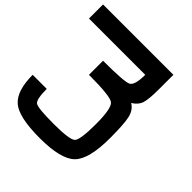

<svg xmlns="http://www.w3.org/2000/svg" viewBox="-228 -1040 1206 1206"><g transform="rotate(45 375.0 -437.5)"><path d="M0 -750V-875H625V-750Q625 -656.2 613.3 -621.1Q601.6 -585.9 562.5 -562.5Q601.6 -539.1 613.3 -488.3Q625 -437.5 625 -312.5Q625 -125 562.5 -62.5Q500 0 312.5 0Q125 0 62.5 -54.7Q0 -109.4 0 -250H125Q125 -156.2 148.4 -140.6Q171.9 -125 312.5 -125Q453.1 -125 476.6 -148.4Q500 -171.9 500 -312.5Q500 -453.1 468.8 -476.6Q437.5 -500 250 -500V-625Q437.5 -625 468.8 -640.6Q500 -656.2 500 -750Z"/></g></svg>

Font: CraftyPE
Style: Regular
Weight: 400
Designer: Erek Butcher
Foundry: Haunted Coop
Version: Version 0.018;April 4, 2024;FontCreator 15.0.0.2962 64-bit